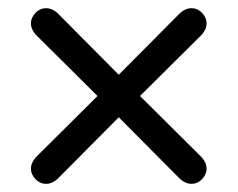

<svg xmlns="http://www.w3.org/2000/svg" viewBox="-20 -490 590 476"><path d="M56.6 -72.3Q56.6 -85.9 68.4 -99.6L221.7 -252L68.4 -404.3Q56.6 -418 56.6 -431.6Q56.6 -446.3 67.9 -458Q79.1 -469.7 94.7 -469.7Q108.4 -469.7 122.1 -458L274.4 -304.7L426.8 -458Q440.4 -469.7 454.1 -469.7Q469.7 -469.7 481 -458Q492.2 -446.3 492.2 -431.6Q492.2 -418 480.5 -404.3L327.1 -252L480.5 -99.6Q492.2 -85.9 492.2 -72.3Q492.2 -57.6 481 -45.9Q469.7 -34.2 454.1 -34.2Q440.4 -34.2 426.8 -45.9L274.4 -199.2L122.1 -45.9Q108.4 -34.2 94.7 -34.2Q79.1 -34.2 67.9 -45.9Q56.6 -57.6 56.6 -72.3Z"/></svg>

Font: jf-openhuninn-2.1
Style: Regular
Weight: 400
Designer: [Kosugi Maru]
Designed by MOTOYA      

[Varela Round]
Joe Prince (Latin component); Avraham Cornfeld (Hebrew component)
Foundry: justfont Co., Ltd.
Version: 2.1